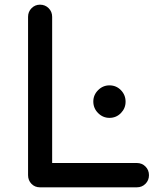

<svg xmlns="http://www.w3.org/2000/svg" viewBox="-20 -801 657 821"><path d="M151 0Q129 0 114.5 -15Q100 -30 100 -52V-729Q100 -751 115 -766Q130 -781 151 -781Q173 -781 188 -766Q203 -751 203 -729V-104H565Q587 -104 602 -89Q617 -74 617 -52Q617 -30 602 -15Q587 0 565 0ZM448 -297Q420 -297 399.5 -317.5Q379 -338 379 -367Q379 -395 399.5 -415.5Q420 -436 448 -436Q477 -436 497 -415.5Q517 -395 517 -366Q517 -338 497 -317.5Q477 -297 448 -297Z"/></svg>

Font: Comfortaa
Style: Bold
Weight: 700
Designer: Johan Aakerlund
Foundry: Johan Aakerlund
Version: Version 3.104; ttfautohint (v1.8.1.43-b0c9)